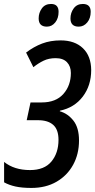

<svg xmlns="http://www.w3.org/2000/svg" viewBox="-39 -925 473 955"><path d="M117.2 9.8Q70.8 9.8 38.3 2.7Q5.9 -4.4 -18.6 -18.1V-119.6Q31.7 -79.1 110.4 -79.1Q181.6 -79.1 216.8 -121.6Q252 -164.1 252 -229.5Q252 -280.3 225.8 -303.7Q199.7 -327.1 150.4 -327.1H93.8L112.8 -415.5H168.9Q238.8 -415.5 276.1 -457.5Q313.5 -499.5 313.5 -562Q313.5 -595.2 294.2 -615.5Q274.9 -635.7 237.8 -635.7Q203.6 -635.7 177.5 -623Q151.4 -610.4 127 -590.8L90.8 -663.6Q129.4 -692.9 170.7 -708.5Q211.9 -724.1 262.7 -724.1Q333 -724.1 373.5 -685.1Q414.1 -646 414.6 -576.7Q414.6 -499.5 372.8 -444.6Q331.1 -389.6 259.3 -374.5L258.3 -371.6Q298.3 -360.4 326.2 -325Q354 -289.6 354 -226.1Q354 -158.7 324.7 -105.2Q295.4 -51.8 242.2 -21Q189 9.8 117.2 9.8ZM352.5 -792.5Q311.5 -792.5 311.5 -833.5Q311.5 -861.3 327.6 -883.3Q343.8 -905.3 373 -905.3Q412.1 -905.3 412.1 -866.2Q412.1 -834 394.8 -813.2Q377.4 -792.5 352.5 -792.5ZM194.3 -792.5Q153.3 -792.5 153.3 -833.5Q153.3 -861.3 169.2 -883.3Q185.1 -905.3 214.8 -905.3Q252.4 -905.3 252.4 -866.2Q252.4 -834 235.6 -813.2Q218.8 -792.5 194.3 -792.5Z"/></svg>

Font: Open Sans Condensed SemiBold
Style: Italic
Weight: 600
Width: 3
Italic angle: -12°
Designer: Monotype Design Team
Foundry: Monotype Imaging Inc.
Version: Version 3.000; ttfautohint (v1.8.4)